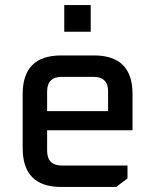

<svg xmlns="http://www.w3.org/2000/svg" viewBox="-20 -742 616 762"><path d="M70 -154V-369Q70 -522 223 -522H353Q506 -522 506 -369V-225H167V-144Q167 -85 226 -85H486V-34L441 0H223Q70 0 70 -154ZM167 -301H409V-379Q409 -437 351 -437H226Q167 -437 167 -379ZM235 -616V-722H340V-616Z"/></svg>

Font: Oxanium ExtraLight Medium
Style: Regular
Weight: 500
Version: Version 2.000